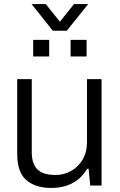

<svg xmlns="http://www.w3.org/2000/svg" viewBox="-20 -917 593 949"><path d="M232 12Q157 12 111 -26Q65 -64 65 -159V-526H137V-166Q137 -131 146 -109Q155 -87 171 -74.5Q187 -62 208.5 -57Q230 -52 255 -52Q295 -52 330.5 -71.5Q366 -91 388 -127.5Q410 -164 410 -215V-526H482V0H426L418 -83H411Q389 -47 361.5 -26.5Q334 -6 301.5 3Q269 12 232 12ZM144 -638V-720H223V-638ZM329 -638V-720H408V-638ZM136 -897H206L295 -786H257L346 -897H416L310 -765H241Z"/></svg>

Font: Archivo SemiBold Light
Style: Regular
Weight: 300
Version: Version 2.001